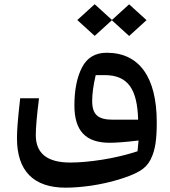

<svg xmlns="http://www.w3.org/2000/svg" viewBox="-20 -662 804 906"><path d="M507.8 -566.4 589.4 -492.2 671.4 -566.9 589.4 -641.6 508.3 -567.9 426.8 -642.1 344.7 -567.4 426.8 -492.7ZM483.4 -413.1C429.7 -413.1 391.1 -390.1 367.2 -344.2C343.3 -298.3 331.1 -238.3 331.1 -164.6C331.1 -45.4 383.3 11.7 498 11.7C527.8 11.7 573.2 8.3 633.8 1L628.9 51.8C577.1 68.8 522 82 463.9 91.3C405.3 100.6 354.5 105 311.5 105C203.1 105 148.9 62 148.9 -24.4C148.9 -59.1 153.8 -117.2 164.1 -198.2H75.2C68.8 -142.1 64.9 -101.6 63 -75.7C61 -49.8 60.1 -27.8 60.1 -9.3C60.1 144.5 138.2 223.6 290 223.6C326.7 223.6 367.2 220.2 411.6 213.9C456.1 207 498.5 197.8 539.1 185.5C579.6 173.3 613.3 160.2 639.2 145C661.6 131.8 678.7 114.3 690.4 91.3C713.9 45.9 719.7 -8.8 719.7 -85C719.7 -297.9 637.2 -413.1 483.4 -413.1ZM512.2 -97.2C441.9 -97.2 415 -121.6 415 -185.5C415 -219.2 420.4 -259.8 431.6 -307.6H473.6C585.4 -307.6 627.9 -239.3 631.8 -97.2Z"/></svg>

Font: SG Kara
Style: Regular
Weight: 400
Designer: Damoon Khanjanzadeh
Version: Version 1.000